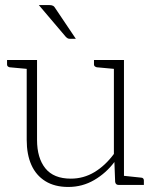

<svg xmlns="http://www.w3.org/2000/svg" viewBox="-20 -734 609 762"><path d="M251 8Q197 8 160 -15Q123 -38 104.5 -79.5Q86 -121 86 -179V-496H127V-179Q127 -107 160 -66Q193 -25 261 -25Q312 -25 355 -51Q398 -77 432 -123V-496H472V0H451Q439 0 437 -12L434 -91Q401 -47 354 -19.5Q307 8 251 8ZM459 0 464 -37 540 -29Q545 -29 548 -26Q551 -23 551 -18V0ZM99 -496 94 -460 18 -467Q14 -468 11 -470.5Q8 -473 8 -478V-496ZM445 -496 440 -460 364 -467Q360 -468 356.5 -470.5Q353 -473 353 -478V-496ZM134 -714H174Q185 -714 190.5 -711Q196 -708 201 -699L281 -580H257Q252 -580 248.5 -582Q245 -584 241 -588Z"/></svg>

Font: Aleo ExtraLight
Style: Regular
Weight: 250
Designer: Alessio Laiso
Foundry: Alessio Laiso
Version: Version 2.001;gftools[0.9.29]